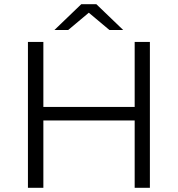

<svg xmlns="http://www.w3.org/2000/svg" viewBox="-20 -901 853 921"><path d="M406 -840 307 -757H241L370 -881H442L571 -757H505ZM626 -700H699V0H626V-323H188V0H114V-700H188V-388H626Z"/></svg>

Font: Montserrat Alternates
Style: Regular
Weight: 400
Designer: Julieta Ulanovsky
Foundry: Julieta Ulanovsky
Version: Version 7.200;PS 007.200;hotconv 1.0.88;makeotf.lib2.5.64775